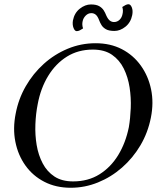

<svg xmlns="http://www.w3.org/2000/svg" viewBox="-20 -875 742 906"><path d="M431 -671Q501 -671 555 -643Q609 -615 644.5 -565.5Q680 -516 693 -453Q706 -390 692 -320Q678 -249 642.5 -189Q607 -129 555.5 -84Q504 -39 442 -14Q380 11 314 11Q244 11 189.5 -17Q135 -45 100 -94Q65 -143 52.5 -206Q40 -269 54 -339Q67 -408 101.5 -468Q136 -528 186.5 -573.5Q237 -619 299.5 -645Q362 -671 431 -671ZM418 -641Q349 -641 296 -608Q243 -575 207.5 -517Q172 -459 158 -384Q149 -339 147 -288.5Q145 -238 153 -190.5Q161 -143 181.5 -104Q202 -65 237 -42Q272 -19 325 -19Q396 -19 449.5 -52.5Q503 -86 538 -143.5Q573 -201 588 -275Q595 -316 597 -365Q599 -414 591.5 -462.5Q584 -511 564 -551.5Q544 -592 508.5 -616.5Q473 -641 418 -641ZM481 -803Q489 -785 498 -778Q507 -771 518 -771Q533 -771 544 -781.5Q555 -792 558 -808Q560 -816 560 -824.5Q560 -833 557 -842Q564 -847 572 -851Q580 -855 586 -855Q596 -855 602 -840Q608 -825 604 -804Q597 -769 572 -749Q547 -729 520 -729Q494 -729 480 -737Q466 -745 459 -756.5Q452 -768 448 -779Q441 -798 432 -805.5Q423 -813 411 -813Q396 -813 384.5 -801.5Q373 -790 370 -775Q366 -758 372 -741Q365 -736 357 -732Q349 -728 342 -728Q333 -728 327 -743Q321 -758 324 -778Q331 -814 356.5 -834Q382 -854 409 -854Q434 -854 448 -846Q462 -838 469.5 -826Q477 -814 481 -803Z"/></svg>

Font: Young Serif Light
Style: Italic
Weight: 300
Italic angle: -10.979°
Designer: Bastien Sozeau
Foundry: NBR — Bastien Sozeau
Version: Version 5.001